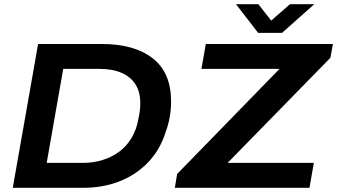

<svg xmlns="http://www.w3.org/2000/svg" viewBox="-20 -897 1610 917"><path d="M41 0 162 -687H464Q622 -687 709.5 -618.5Q797 -550 797 -413Q797 -373 790.5 -337Q784 -301 772 -269Q746 -184 689.5 -124Q633 -64 553.5 -32Q474 0 375 0ZM203 -119H374Q426 -119 470.5 -133Q515 -147 550 -173Q585 -199 608.5 -238.5Q632 -278 641 -329Q645 -348 647 -361.5Q649 -375 649.5 -385Q650 -395 650 -404Q650 -459 626.5 -495Q603 -531 559.5 -549.5Q516 -568 456 -568H282ZM815 0 826 -66 1315 -568H942L963 -687H1570L1558 -621L1067 -119H1479L1458 0ZM1481 -877 1327 -740H1213L1107 -877H1214L1300 -767H1239L1365 -877Z"/></svg>

Font: Archivo SemiExpanded SemiBold
Style: Italic
Weight: 600
Width: 6
Italic angle: -10°
Designer: Hector Gatti
Foundry: Omnibus-Type
Version: Version 2.001